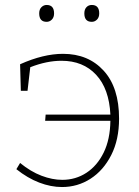

<svg xmlns="http://www.w3.org/2000/svg" viewBox="-20 -747 559 774"><path d="M46 -65 61 -90Q104 -55 147.5 -38.5Q191 -22 231 -22Q285 -22 328.5 -50.5Q372 -79 398 -132Q424 -185 425 -260H162L164 -285H425Q420 -389 367.5 -445.5Q315 -502 228 -502Q168 -502 102 -476L91 -381H64L61 -488Q155 -530 234 -530Q336 -530 398 -462Q460 -394 460 -269Q460 -184 428.5 -122Q397 -60 345 -26.5Q293 7 230 7Q185 7 138 -11Q91 -29 46 -65ZM350 -659Q320 -659 320 -693Q320 -709 328.5 -718Q337 -727 350 -727Q380 -727 380 -693Q380 -677 371 -668Q362 -659 350 -659ZM168 -659Q138 -659 138 -693Q138 -709 147 -718Q156 -727 168 -727Q198 -727 198 -693Q198 -677 189 -668Q180 -659 168 -659Z"/></svg>

Font: Bitter ExtraLight
Style: Regular
Weight: 200
Designer: Sol Matas, and Bitter project Authors
Foundry: Sol Matas
Version: Version 2.001